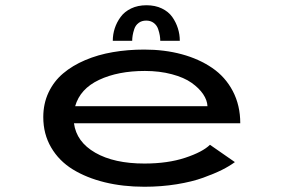

<svg xmlns="http://www.w3.org/2000/svg" viewBox="-20 -701 1090 732"><path d="M410 -545.5Q410 -570 417.5 -593Q425 -616 439.8 -636.2Q454.5 -656.5 480 -668.8Q505.5 -681 538.5 -681Q571.5 -681 597 -668.8Q622.5 -656.5 636.8 -636.2Q651 -616 658.2 -593Q665.5 -570 665.5 -545.5H591Q591 -555.5 589.2 -566Q587.5 -576.5 582.8 -590.5Q578 -604.5 566.2 -613.5Q554.5 -622.5 537.5 -622.5Q520.5 -622.5 508.8 -613.8Q497 -605 492.2 -591Q487.5 -577 485.8 -566.2Q484 -555.5 484 -545.5ZM875.5 -83Q854.5 -67.5 826 -53.2Q797.5 -39 754.8 -23.5Q712 -8 653.5 1.5Q595 11 530.5 11Q449 11 379.5 -6Q310 -23 257.5 -55.2Q205 -87.5 175 -138.8Q145 -190 145 -254.5Q145 -306 165.2 -348.8Q185.5 -391.5 220.8 -421.2Q256 -451 304.8 -471.8Q353.5 -492.5 410.2 -502.2Q467 -512 530 -512Q607 -512 672.8 -494.2Q738.5 -476.5 788.8 -442.2Q839 -408 867.5 -353.8Q896 -299.5 896 -231H262Q271.5 -160 343.2 -118.8Q415 -77.5 530.5 -77.5Q619.5 -77.5 686 -99.5Q752.5 -121.5 780.5 -149ZM532.5 -430.5Q430 -430.5 357.8 -396.5Q285.5 -362.5 266.5 -296H771Q770 -319 754.5 -342Q739 -365 710.5 -385.2Q682 -405.5 635.2 -418Q588.5 -430.5 532.5 -430.5Z"/></svg>

Font: League Mono Extended
Style: Regular
Weight: 400
Width: 9
Designer: Tyler Finck
Foundry: The League of Moveable Type / Tyler Finck
Version: Version 2.210